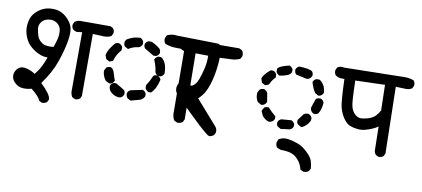

<svg xmlns="http://www.w3.org/2000/svg" viewBox="-67 -837 2635 1198"><g transform="rotate(10 1250.0 -237.5)"><path d="M214.8 -14.2 200.2 -22 198.7 -22.9 197.8 -24.9Q193.4 -34.7 186.8 -43.5Q180.2 -52.2 172.4 -59.6Q164.6 -66.9 156.2 -74.2Q147.9 -81.5 139.2 -88.4Q115.2 -81.1 87.4 -82Q56.2 -83 33.2 -105Q9.8 -127.4 11.7 -154.3Q12.2 -160.6 13.9 -166.7Q15.6 -172.9 18.3 -178.5Q21 -184.1 24.9 -189Q28.8 -193.8 33.7 -198.2Q54.2 -216.3 90.3 -206.5Q105.5 -202.1 118.7 -196Q131.8 -189.9 141.6 -182.6Q153.3 -196.8 162.4 -210.4Q171.4 -224.1 178.7 -238.8Q192.9 -267.1 203.6 -297.4Q177.7 -297.4 155.3 -306.2Q128.9 -315.9 100.6 -338.4Q71.3 -360.4 55.7 -398.9Q40 -437.5 43 -473.1Q44.4 -490.7 48.3 -505.4Q52.2 -520 58.1 -531.7Q70.8 -554.7 94.7 -573Q118.7 -591.3 147 -598.1Q175.3 -604.5 208 -600.1Q240.7 -595.2 271.5 -567.9Q286.6 -554.2 296.6 -539.3Q306.6 -524.4 311.5 -508.3Q315.9 -492.2 315.9 -470.5Q315.9 -448.7 311 -420.4Q301.8 -364.7 276.4 -289.6Q264.2 -252.9 243.2 -213.9Q222.2 -174.8 192.4 -133.8Q255.9 -73.7 257.8 -42.5V-40.5L257.3 -39.1L249.5 -24.4L249 -23.4L248 -22.9Q236.3 -12.7 217.3 -13.7H216.3ZM421.9 -70.3Q415.5 -71.3 409.7 -74Q403.8 -76.7 398.9 -80.6L397.9 -81.1L397 -82Q385.7 -103 387.7 -128.4L388.7 -490.2L356 -486.3H355.5H354.5Q341.3 -488.8 331.5 -496.6H331.1L330.6 -497.1Q319.8 -509.8 322.3 -527.3V-527.8L322.8 -528.8L329.6 -544.4L330.1 -545.9L332 -546.9Q346.7 -556.6 363.8 -557.6H364.3H554.7H556.2L557.1 -557.1H557.6L572.3 -549.3L573.2 -548.8L573.7 -547.9Q584.5 -536.1 582 -518.1V-517.1L581.5 -516.1L574.7 -501.5L574.2 -500L572.8 -499Q551.3 -484.4 503.4 -489.3L456.1 -491.2V-99.6V-98.1L455.6 -97.2L448.7 -82.5L447.8 -81.1L446.3 -80.1Q435.1 -72.8 423.8 -70.3H422.9ZM228.5 -368.7Q238.3 -393.6 244.6 -418.9Q252 -445.8 249 -475.6Q246.6 -503.4 223.6 -520Q200.7 -536.6 170.9 -532.2Q141.1 -527.8 125.7 -507.8Q110.4 -487.8 113.3 -464.8Q116.2 -440.9 124.5 -417Q132.8 -394.5 156.7 -378.4Q179.2 -363.3 228.5 -368.7Z M1067.9 -38.6 1052.2 -46.4 1050.3 -47.4 1049.8 -48.8Q1036.1 -71.8 1038.1 -100.6L1035.2 -495.1Q1006.3 -495.1 977.5 -496.1Q944.3 -497.1 915 -508.3L913.6 -508.8L912.6 -509.8Q906.7 -516.1 904.5 -524.4Q902.3 -532.7 903.3 -542.5V-543.5L903.8 -544.4L911.6 -561L912.6 -563L914.6 -564Q942.4 -577.1 977.1 -572.3L1236.3 -567.4H1237.8L1238.8 -566.9L1254.4 -559.1L1255.9 -558.6L1256.3 -557.6Q1267.6 -543.9 1265.6 -523.9V-522.9L1265.1 -522L1257.3 -506.3L1256.3 -504.9L1255.4 -503.9Q1249.5 -499.5 1242.9 -497.1Q1236.3 -494.6 1229 -494.1H1228.5H1108.4L1113.3 -67.4V-65.9L1112.8 -64.9L1105 -49.3L1104.5 -47.9L1103.5 -47.4Q1089.8 -36.1 1069.8 -38.1H1068.8ZM757.8 -123.5 739.3 -133.3 738.3 -134.3 737.8 -135.3Q728.5 -146.5 729.5 -164.6V-165.5L730 -166.5Q735.8 -180.2 749.5 -186L750.5 -186.5H751Q787.1 -193.4 821.8 -201.2L823.7 -201.7L825.7 -200.7Q839.4 -194.8 845.2 -181.2L845.7 -179.7V-178.7V-166V-164.6L845.2 -163.6Q835 -143.6 815.9 -137.7L762.2 -123L760.3 -122.6ZM679.7 -129.9Q665.5 -132.3 654.1 -137.7Q642.6 -143.1 633.8 -151.4Q624.5 -159.7 620.4 -169.7Q616.2 -179.7 617.2 -190.9V-191.9L617.7 -192.9Q623.5 -206.5 637.2 -212.4L638.7 -212.9H639.6H652.3H653.8L655.3 -211.9Q693.4 -190.4 707.5 -180.7L708 -180.2L708.5 -179.7Q717.3 -169.9 714.8 -152.3V-151.9L714.4 -150.9Q708.5 -137.2 694.8 -131.3L693.8 -130.9H692.9L681.2 -129.9H680.2ZM858.9 -194.8Q854.5 -197.3 850.8 -200.2Q847.2 -203.1 844.2 -206.5Q841.3 -210 839.4 -214.4L838.9 -215.3V-216.8V-232.4V-234.4L839.8 -235.8Q858.9 -264.6 872.6 -297.4L873 -298.3L874 -299.3Q878.9 -303.7 885.5 -305.2Q892.1 -306.6 899.4 -305.7H899.9L900.9 -305.2Q905.3 -303.2 908.9 -300.3Q912.6 -297.4 915.5 -293.7Q918.5 -290 920.4 -285.6L921.4 -283.7L920.9 -281.7Q907.7 -222.7 877.9 -195.8L876.5 -194.3H874H861.3H859.9ZM608.9 -205.6 589.4 -215.3 587.9 -215.8 587.4 -216.8Q580.1 -225.6 575.2 -235.1Q570.3 -244.6 567.6 -254.9Q564.9 -265.1 564.5 -276.4V-277.8L564.9 -279.3L574.7 -297.9L575.7 -298.8L576.7 -299.8Q588.4 -308.1 603.5 -305.7H604L605 -305.2Q619.1 -299.3 626 -276.4Q631.3 -256.8 641.1 -230.5L642.1 -228.5L641.1 -226.1Q635.3 -212.4 621.6 -206.5L620.6 -206.1H619.6L611.8 -205.1H610.4ZM901.9 -304.2Q895 -307.1 890.1 -312Q885.3 -316.9 882.3 -323.7L881.8 -324.7V-325.7Q880.9 -333 879.6 -340.6Q878.4 -348.1 876.5 -355.5Q874.5 -362.8 872.3 -369.9Q870.1 -377 867.4 -384Q864.7 -391.1 861.8 -397.9L860.8 -400.4L861.8 -402.8Q863.8 -407.2 866.7 -410.9Q869.6 -414.6 873.3 -417.5Q877 -420.4 881.3 -422.4L882.8 -422.9H883.8H898.4H899.9L901.4 -421.9Q907.2 -418.9 912.4 -413.8Q917.5 -408.7 921.6 -402.1Q925.8 -395.5 929.2 -387.7Q934.6 -375.5 937 -360.1Q939.5 -344.7 939.5 -326.2V-325.2L939 -323.7Q938 -321.8 936.8 -319.6Q935.5 -317.4 934.1 -315.4Q932.6 -313.5 931.2 -312Q929.7 -310.5 927.7 -309.1Q925.8 -307.6 923.6 -306.4Q921.4 -305.2 919.4 -304.2L918 -303.7H917H904.3H903.3ZM585 -340.8 567.4 -350.6 565.4 -351.6 564.9 -353.5 558.1 -374 557.6 -375.5V-377.4Q563 -399.9 575.2 -418.9Q579.1 -425.3 583.5 -431.4Q587.9 -437.5 592.5 -443.4Q597.2 -449.2 602.1 -455.1L602.5 -455.6Q612.3 -464.4 628.9 -461.9H629.4L630.4 -461.4Q634.8 -459.5 638.4 -456.8Q642.1 -454.1 645 -450.7Q647.9 -447.3 649.9 -442.9L650.4 -441.9V-440.4V-423.8V-421.4L648.9 -419.9Q621.6 -389.6 610.4 -351.1L609.4 -348.1L606.9 -347.2L590.3 -340.3L587.4 -339.4ZM849.6 -424.8 793.9 -458 793 -458.5 792.5 -459.5Q783.7 -470.2 786.1 -485.4V-485.8L786.6 -486.8Q789.6 -493.7 794.4 -498.5Q799.3 -503.4 806.2 -506.3L807.6 -506.8H808.6H825.2H826.2L827.6 -506.3Q832 -504.4 836.7 -502.2Q841.3 -500 845.9 -497.3Q850.6 -494.6 855.2 -491.7Q859.9 -488.8 864.3 -485.8Q868.7 -482.9 873 -479.5Q877.4 -476.1 881.8 -472.2L882.3 -471.7L882.8 -471.2Q889.6 -461.9 888.7 -445.8V-444.8L888.2 -443.8Q887.2 -441.9 886 -439.7Q884.8 -437.5 883.3 -435.5Q881.8 -433.6 880.4 -432.1Q878.9 -430.7 877 -429.2Q875 -427.7 872.8 -426.5Q870.6 -425.3 868.7 -424.3L867.2 -423.8H866.2H852.5H851.1ZM685.5 -438.5 668 -448.2 667 -448.7 666 -449.7Q657.7 -461.4 660.2 -477.5V-478.5L660.6 -479L666.5 -490.7L667.5 -492.2L668.5 -493.2Q686 -504.4 707 -511.2Q728.5 -518.6 752 -518.6H752.9L754.4 -518.1Q758.8 -516.1 762.5 -513.2Q766.1 -510.3 769 -506.6Q772 -502.9 773.9 -498.5L774.4 -497.1V-496.1V-482.4V-481.4L773.9 -480.5Q768.1 -465.3 752.9 -459.5L752.4 -459H751.5Q719.7 -456.1 691.4 -438.5L688.5 -436.5Z M1280.8 10.7Q1267.1 6.8 1211.2 -44.9Q1155.3 -96.7 1043 -208.5L1042.5 -209V-209.5Q1024.9 -230.5 1027.8 -253.4Q1030.8 -276.4 1043 -288.1Q1055.7 -301.3 1075.2 -296.9Q1083.5 -294.4 1091.6 -291Q1099.6 -287.6 1106.9 -282.7Q1117.2 -275.9 1131.3 -286.6Q1147.5 -299.3 1158.7 -327.6Q1170.4 -357.4 1180.2 -399.9Q1189.9 -439.5 1188.5 -482.4L1039.1 -484.4H1038.6H1038.1Q1023.9 -486.8 1013.2 -495.6L1012.2 -496.1L1011.7 -496.6Q1002 -511.2 1002.9 -529.8V-530.8L1003.4 -531.7L1011.2 -548.3L1011.7 -549.3L1012.7 -550.3Q1025.4 -561.5 1045.4 -559.6L1370.1 -561.5H1371.6L1372.6 -561L1388.2 -553.2L1389.2 -552.7L1390.1 -551.8Q1401.4 -539.1 1399.4 -518.1V-517.1L1398.9 -516.1L1391.1 -500.5L1390.1 -498.5L1388.2 -497.6Q1376 -492.2 1362.3 -489Q1348.6 -485.8 1333.5 -485.4Q1320.3 -484.9 1302.2 -484.1Q1284.2 -483.4 1261.7 -482.4Q1261.2 -462.4 1259.5 -442.4Q1257.8 -422.4 1254.9 -402.8Q1252 -383.3 1248 -363.8Q1234.9 -301.8 1214.8 -263.2Q1205.6 -246.1 1194.8 -232.7Q1184.1 -219.2 1172.9 -210L1309.1 -54.7Q1321.3 -40 1319.3 -20V-19L1318.8 -18.1L1311 -2.4L1310.1 -1L1309.1 0Q1297.4 8.3 1283.2 10.7H1281.7Z M1897 126.5 1881.3 118.7 1878.9 117.2 1877.9 114.7Q1869.6 81.1 1847.7 56.6Q1825.7 32.7 1801.3 25.4Q1788.6 21.5 1772.9 19.5Q1757.3 17.6 1739.3 17.6H1738.8H1738.3Q1724.6 15.1 1712.9 7.8L1711.9 7.3L1711.4 6.8Q1700.7 -5.9 1703.1 -24.9V-25.9L1703.6 -26.9L1710.4 -43.5L1710.9 -44.9L1712.9 -45.9Q1740.2 -62 1772.9 -56.2Q1804.2 -50.8 1833.5 -40Q1863.3 -29.3 1894.5 0Q1926.3 29.8 1932.6 52.7Q1939.5 74.2 1941.4 98.1V100.1L1940.9 101.6L1933.1 116.2L1932.1 117.2L1931.6 117.7Q1918.9 127.9 1898.9 127H1897.9ZM1710.9 -112.3 1693.4 -122.1 1692.4 -122.6 1691.9 -123Q1687.5 -127.9 1686 -134.8Q1684.6 -141.6 1685.5 -149.4V-149.9L1686 -150.9Q1691.9 -164.6 1705.6 -170.4L1706.5 -170.9H1707.5L1768.1 -175.8H1769.5L1771 -175.3Q1784.7 -169.4 1790.5 -155.8L1791 -154.3V-153.3V-140.6V-139.6L1790.5 -138.2Q1787.6 -131.3 1782.7 -126.5Q1777.8 -121.6 1771 -118.7L1770 -118.2H1769L1714.4 -111.3H1712.9ZM1629.9 -143.1Q1606.9 -150.4 1590.3 -171.4L1589.8 -171.9L1589.4 -172.4L1577.6 -198.7L1576.7 -201.2L1577.6 -204.1L1587.4 -222.7L1588.4 -223.6L1589.4 -224.6Q1598.6 -231.4 1614.7 -230.5H1617.2L1618.7 -228.5Q1639.6 -205.6 1665 -184.1L1667 -182.6V-179.7V-167V-166L1666.5 -164.6Q1664.6 -160.2 1661.6 -156.2Q1658.7 -152.3 1654.5 -149.7Q1650.4 -147 1645.5 -145L1645 -144.5H1644.5L1632.8 -142.6H1631.3ZM1834 -146.5 1815.4 -157.2 1814.5 -157.7 1814 -158.2Q1805.2 -168 1807.6 -183.6L1808.1 -185.1L1808.6 -186L1836.9 -224.1L1837.4 -225.1L1838.4 -225.6Q1852.1 -235.8 1869.1 -233.4H1869.6L1870.6 -232.9Q1884.3 -227.1 1890.1 -213.4L1890.6 -211.9V-210.9V-198.2V-197.3L1890.1 -195.8Q1877.9 -166 1847.7 -148.4L1847.2 -147.9L1846.2 -147.5L1838.4 -145.5L1835.9 -145ZM1564.5 -239.3 1544.9 -251 1543.5 -251.5 1543 -252.4Q1527.3 -276.9 1530.3 -309.1V-310.5L1531.2 -311.5L1541 -329.1L1541.5 -330.1L1543 -331.1Q1555.2 -339.4 1570.3 -336.9H1570.8L1571.8 -336.4Q1585.4 -330.6 1591.3 -317.9L1591.8 -317.4V-316.4Q1595.7 -295.9 1600.6 -263.7V-261.7L1600.1 -260.3Q1598.1 -256.8 1596.2 -253.9Q1594.2 -251 1591.8 -248.5Q1589.4 -246.1 1586.4 -244.1Q1583.5 -242.2 1580.6 -240.7L1580.1 -240.2H1579.1L1568.4 -238.3L1566.4 -237.8ZM1898.9 -240.7Q1896.5 -241.7 1894 -243.2Q1891.6 -244.6 1889.4 -246.6Q1887.2 -248.5 1885.3 -250.7Q1883.3 -252.9 1881.8 -255.4Q1880.4 -257.8 1879.4 -260.3L1878.9 -260.7V-261.7L1877 -271.5V-272.5V-273.9Q1885.3 -303.7 1897 -332.5L1897.5 -334L1899.4 -335Q1903.3 -337.4 1907.5 -338.9Q1911.6 -340.3 1916.3 -340.8Q1920.9 -341.3 1926.3 -340.8H1927.2L1928.2 -340.3Q1931.6 -338.9 1934.6 -336.9Q1937.5 -335 1939.9 -332.5Q1942.4 -330.1 1944.3 -327.1Q1946.3 -324.2 1947.8 -320.8L1948.2 -319.3V-317.9Q1945.3 -273.4 1927.7 -247.6L1927.2 -247.1L1926.3 -246.6Q1915.5 -237.8 1900.4 -240.2H1899.9ZM1906.2 -357.4 1887.7 -368.2 1886.2 -368.7 1885.7 -370.1Q1881.3 -377 1877.2 -384.3Q1873 -391.6 1869.9 -399.4Q1866.7 -407.2 1863.8 -415.5Q1860.8 -423.8 1858.4 -432.1L1857.9 -434.1L1858.9 -436Q1859.9 -438 1861.1 -440.2Q1862.3 -442.4 1863.8 -444.3Q1865.2 -446.3 1866.7 -447.8Q1868.2 -449.2 1870.1 -450.7Q1872.1 -452.1 1874.3 -453.4Q1876.5 -454.6 1878.4 -455.6L1879.9 -456.1H1880.9H1896.5H1897.9L1899.4 -455.6Q1907.2 -451.2 1914.3 -443.8Q1921.4 -436.5 1926.8 -426.8Q1938.5 -406.7 1939.5 -380.9V-379.9L1939 -378.4Q1933.1 -364.7 1920.4 -358.9H1919.9L1919.4 -358.4L1910.6 -356.4L1908.2 -356ZM1568.4 -363.8 1549.8 -373.5 1547.9 -375 1547.4 -377 1540.5 -398.4 1539.6 -400.4 1540 -401.9Q1546.4 -424.3 1586.9 -459.5L1588.4 -460.9H1590.8H1604.5H1605.5L1606.9 -460.4Q1613.8 -457.5 1618.7 -452.6Q1623.5 -447.8 1626.5 -440.9L1627 -439.5V-438.5V-423.8V-421.4L1625 -419.9Q1618.2 -412.6 1612.5 -405.3Q1606.9 -397.9 1602.3 -390.1Q1597.7 -382.3 1594.2 -373.5L1593.3 -371.6L1590.8 -370.6L1573.2 -363.8L1570.8 -362.8ZM1646 -438Q1633.3 -443.8 1626.5 -457.5L1626 -458.5V-460V-475.6V-477.1L1627 -478.5Q1636.7 -495.6 1697.8 -509.8L1699.7 -510.3L1701.7 -509.3Q1705.1 -507.8 1708 -505.9Q1710.9 -503.9 1713.4 -501.5Q1715.8 -499 1717.8 -496.1Q1719.7 -493.2 1721.2 -489.7L1721.7 -488.3V-487.3V-473.6V-472.2L1721.2 -471.2Q1713.4 -455.1 1692.9 -448.2Q1683.6 -444.8 1672.6 -442.1Q1661.6 -439.5 1649.4 -437.5H1647.5ZM1817.4 -447.3Q1783.7 -454.1 1750.5 -461.9L1748.5 -462.4L1747.6 -464.4Q1738.3 -475.6 1739.3 -492.7V-493.7L1739.7 -494.6Q1746.6 -508.3 1759.3 -514.2L1760.7 -514.6H1761.7Q1825.2 -512.7 1843.3 -499L1844.2 -498.5V-497.6Q1853 -486.8 1850.6 -471.7V-471.2L1850.1 -470.7Q1847.2 -463.4 1842.3 -458Q1837.4 -452.6 1830.6 -449.7L1830.1 -449.2H1829.1L1819.3 -447.3H1818.4Z M2341.8 -46.4 2327.1 -54.2 2326.2 -54.7 2325.7 -55.7Q2316.4 -65.9 2315.4 -79.6V-80.1L2312.5 -232.4Q2295.9 -220.2 2278.3 -212.9Q2267.1 -208 2255.9 -204.3Q2244.6 -200.7 2233.4 -197.3Q2222.2 -194.3 2210 -193.4Q2197.8 -192.4 2185.1 -193.8Q2159.7 -196.3 2139.2 -204.1Q2131.8 -206.5 2124.5 -211.4Q2117.2 -216.3 2110.4 -223.1Q2103.5 -230 2096.7 -239.3Q2086.9 -252.4 2079.1 -269Q2071.3 -285.6 2065.4 -305.2Q2055.2 -343.3 2050.8 -487.3H2027.3H2026.9Q2018.1 -488.3 2010.3 -491.2Q2002.4 -494.1 1995.1 -499L1994.1 -499.5L1993.7 -500.5Q1984.4 -511.7 1985.4 -529.8V-530.8L1985.8 -531.7L1992.7 -547.4L1993.2 -548.8L1994.6 -549.8Q2010.3 -561 2031.2 -557.6L2033.2 -557.1L2033.7 -556.6L2404.8 -563.5Q2442.4 -566.4 2475.6 -554.2L2477.1 -553.7L2478 -552.7Q2483.4 -546.4 2485.4 -538.6Q2487.3 -530.8 2486.3 -522V-521L2485.8 -520L2479 -505.4L2478 -503.9L2477.1 -502.9Q2460.4 -492.2 2439.5 -492.7Q2433.6 -492.7 2424.1 -493.2Q2414.6 -493.7 2402.1 -493.9Q2389.6 -494.1 2375 -495.1L2383.8 -74.2V-72.8L2383.3 -71.3L2375.5 -56.6L2375 -55.7L2374 -55.2Q2362.3 -44.9 2344.2 -45.9H2343.3ZM2259.8 -279.8Q2264.2 -281.7 2268.6 -284.4Q2272.9 -287.1 2277.3 -290.5Q2281.7 -293.9 2285.6 -298.3Q2292 -304.7 2298.3 -313.7Q2304.7 -322.8 2310.5 -333.5L2306.6 -495.1L2119.1 -489.3Q2120.1 -456.1 2121.1 -429Q2122.1 -401.9 2123.3 -381.6Q2124.5 -361.3 2126.2 -347.7Q2127.9 -334 2129.9 -326.7Q2133.3 -312 2140.4 -299.8Q2147.5 -287.6 2158.2 -277.8Q2168.5 -268.6 2181.2 -265.1Q2193.8 -261.7 2209.5 -264.6Q2242.2 -270 2258.8 -279.3L2259.3 -279.8Z"/></g></svg>

Font: NaikaiFont
Style: SemiBold
Weight: 600
Version: Version 1.89